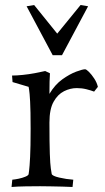

<svg xmlns="http://www.w3.org/2000/svg" viewBox="-20 -742 417 765"><path d="M160 -459 179 -450Q178 -439 177.5 -416.5Q177 -394 177 -368Q199 -405 228.5 -426Q258 -447 283.5 -456.5Q309 -466 319 -466Q324 -466 334.5 -455.5Q345 -445 355.5 -429Q366 -413 370 -396L355 -377Q342 -382 324 -386.5Q306 -391 286 -391Q260 -391 235 -378.5Q210 -366 193.5 -336.5Q177 -307 177 -254Q177 -172 178.5 -129.5Q180 -87 182.5 -71Q185 -55 186 -49Q188 -41 216 -34.5Q244 -28 272 -26L269 3Q253 2 229 1.5Q205 1 181 0.5Q157 0 140 0Q115 0 82.5 0.5Q50 1 26 3L29 -26Q40 -27 54.5 -30Q69 -33 81 -38Q93 -43 94 -48Q94 -48 96 -63Q98 -78 100 -117Q102 -156 102 -229Q102 -302 100 -337.5Q98 -373 96 -384.5Q94 -396 94 -396L30 -415L28 -441Q46 -441 70.5 -443.5Q95 -446 119 -450.5Q143 -455 160 -459ZM227 -522H190L86 -717L116 -722L208 -608L301 -722L331 -717Z"/></svg>

Font: Average
Style: Regular
Weight: 400
Designer: Eduardo Tunni
Foundry: Eduardo Rodriguez Tunni
Version: Version 1.003; ttfautohint (v1.8.4.7-5d5b)